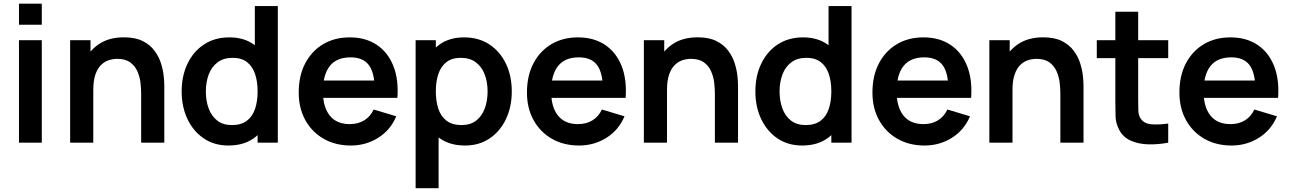

<svg xmlns="http://www.w3.org/2000/svg" viewBox="-20 -752 6798 1012"><path d="M200.3 -621.8H80V-732.5H200.3ZM200.3 0H80V-540H200.3Z M846 0H724V-260.2Q724 -285.2 720.4 -316.2Q716.8 -347.2 704.2 -376Q691.6 -404.8 666.3 -423.3Q641.1 -441.8 597.8 -441.8Q575 -441.8 552.5 -434.4Q530.1 -426.9 511.9 -408.8Q493.8 -390.7 482.7 -358.8Q471.7 -326.8 471.7 -277.5L400.2 -308.2Q400.2 -376.9 426.9 -433Q453.7 -489.2 505.6 -522.2Q557.5 -555.3 633.7 -555.3Q693.4 -555.3 732.5 -535.5Q771.5 -515.7 794.5 -484.5Q817.5 -453.4 828.5 -418.4Q839.5 -383.3 842.8 -352Q846 -320.8 846 -301.5ZM471.7 0H349.7V-540H457V-372.5H471.7Z M1184.2 15Q1109.3 15 1054 -22.5Q998.6 -60.1 968 -124.6Q937.5 -189.2 937.5 -270.2Q937.5 -352.2 968.4 -416.5Q999.2 -480.8 1055.6 -517.9Q1112 -555 1188.7 -555Q1265.4 -555 1317.8 -517.6Q1370.2 -480.2 1397.1 -415.8Q1424 -351.3 1424 -270.2Q1424 -189.2 1396.9 -124.7Q1369.8 -60.2 1316.5 -22.6Q1263.2 15 1184.2 15ZM1202.5 -92.8Q1251 -92.8 1280.8 -115.3Q1310.7 -137.7 1324.2 -177.7Q1337.8 -217.8 1337.8 -270.2Q1337.8 -322.8 1324.2 -362.7Q1310.6 -402.7 1281.6 -424.9Q1252.6 -447.2 1206.7 -447.2Q1158 -447.2 1126.6 -423.3Q1095.2 -399.5 1080.1 -359.3Q1065 -319.2 1065 -270.2Q1065 -220.7 1079.8 -180.4Q1094.7 -140.2 1125 -116.5Q1155.4 -92.8 1202.5 -92.8ZM1444.3 0H1337.8V-379.2H1323.2V-720H1444.3Z M1829.8 15Q1747.9 15 1686 -20.5Q1624.1 -56.1 1589.3 -119Q1554.5 -182 1554.5 -264.2Q1554.5 -352.7 1588.6 -417.9Q1622.8 -483.2 1683.2 -519.1Q1743.7 -555 1823.2 -555Q1906.9 -555 1965.7 -515.8Q2024.4 -476.7 2053 -405.2Q2081.7 -333.7 2074.6 -236.3H1955V-280.3Q1954.5 -368.5 1924 -409.1Q1893.5 -449.7 1828.2 -449.7Q1754.2 -449.7 1718.1 -403.8Q1682 -358 1682 -270Q1682 -187.8 1718.1 -142.8Q1754.2 -97.8 1823.2 -97.8Q1867.7 -97.8 1899.8 -117.7Q1932 -137.5 1949.5 -174.8L2068.7 -139Q2037.8 -65.8 1972.9 -25.4Q1908 15 1829.8 15ZM2015.7 -236.3H1644V-327.5H2015.7Z M2430.8 15Q2351.8 15 2298.5 -22.6Q2245.2 -60.2 2218.1 -124.7Q2191 -189.2 2191 -270.2Q2191 -351.3 2217.9 -415.8Q2244.8 -480.2 2297.2 -517.6Q2349.6 -555 2426.3 -555Q2503 -555 2559.4 -517.9Q2615.8 -480.8 2646.6 -416.5Q2677.5 -352.2 2677.5 -270.2Q2677.5 -189.2 2647 -124.6Q2616.4 -60.1 2561 -22.5Q2505.7 15 2430.8 15ZM2291.8 240H2170.7V-540H2277.2V-160.8H2291.8ZM2412.5 -92.8Q2459.6 -92.8 2490 -116.5Q2520.3 -140.2 2535.2 -180.4Q2550 -220.7 2550 -270.2Q2550 -319.2 2534.9 -359.3Q2519.8 -399.5 2488.4 -423.3Q2457 -447.2 2408.3 -447.2Q2362.4 -447.2 2333.4 -424.9Q2304.4 -402.7 2290.8 -362.7Q2277.2 -322.8 2277.2 -270.2Q2277.2 -217.8 2290.8 -177.7Q2304.3 -137.7 2334.2 -115.3Q2364 -92.8 2412.5 -92.8Z M3032.8 15Q2950.9 15 2889 -20.5Q2827.1 -56.1 2792.3 -119Q2757.5 -182 2757.5 -264.2Q2757.5 -352.7 2791.6 -417.9Q2825.8 -483.2 2886.2 -519.1Q2946.7 -555 3026.2 -555Q3109.9 -555 3168.7 -515.8Q3227.4 -476.7 3256 -405.2Q3284.7 -333.7 3277.6 -236.3H3158V-280.3Q3157.5 -368.5 3127 -409.1Q3096.5 -449.7 3031.2 -449.7Q2957.2 -449.7 2921.1 -403.8Q2885 -358 2885 -270Q2885 -187.8 2921.1 -142.8Q2957.2 -97.8 3026.2 -97.8Q3070.7 -97.8 3102.8 -117.7Q3135 -137.5 3152.5 -174.8L3271.7 -139Q3240.8 -65.8 3175.9 -25.4Q3111 15 3032.8 15ZM3218.7 -236.3H2847V-327.5H3218.7Z M3870 0H3748V-260.2Q3748 -285.2 3744.4 -316.2Q3740.8 -347.2 3728.2 -376Q3715.6 -404.8 3690.3 -423.3Q3665.1 -441.8 3621.8 -441.8Q3599 -441.8 3576.5 -434.4Q3554.1 -426.9 3535.9 -408.8Q3517.8 -390.7 3506.7 -358.8Q3495.7 -326.8 3495.7 -277.5L3424.2 -308.2Q3424.2 -376.9 3450.9 -433Q3477.7 -489.2 3529.6 -522.2Q3581.5 -555.3 3657.7 -555.3Q3717.4 -555.3 3756.5 -535.5Q3795.5 -515.7 3818.5 -484.5Q3841.5 -453.4 3852.5 -418.4Q3863.5 -383.3 3866.8 -352Q3870 -320.8 3870 -301.5ZM3495.7 0H3373.7V-540H3481V-372.5H3495.7Z M4208.2 15Q4133.3 15 4078 -22.5Q4022.6 -60.1 3992 -124.6Q3961.5 -189.2 3961.5 -270.2Q3961.5 -352.2 3992.4 -416.5Q4023.2 -480.8 4079.6 -517.9Q4136 -555 4212.7 -555Q4289.4 -555 4341.8 -517.6Q4394.2 -480.2 4421.1 -415.8Q4448 -351.3 4448 -270.2Q4448 -189.2 4420.9 -124.7Q4393.8 -60.2 4340.5 -22.6Q4287.2 15 4208.2 15ZM4226.5 -92.8Q4275 -92.8 4304.8 -115.3Q4334.7 -137.7 4348.2 -177.7Q4361.8 -217.8 4361.8 -270.2Q4361.8 -322.8 4348.2 -362.7Q4334.6 -402.7 4305.6 -424.9Q4276.6 -447.2 4230.7 -447.2Q4182 -447.2 4150.6 -423.3Q4119.2 -399.5 4104.1 -359.3Q4089 -319.2 4089 -270.2Q4089 -220.7 4103.8 -180.4Q4118.7 -140.2 4149 -116.5Q4179.4 -92.8 4226.5 -92.8ZM4468.3 0H4361.8V-379.2H4347.2V-720H4468.3Z M4853.8 15Q4771.9 15 4710 -20.5Q4648.1 -56.1 4613.3 -119Q4578.5 -182 4578.5 -264.2Q4578.5 -352.7 4612.6 -417.9Q4646.8 -483.2 4707.2 -519.1Q4767.7 -555 4847.2 -555Q4930.9 -555 4989.7 -515.8Q5048.4 -476.7 5077 -405.2Q5105.7 -333.7 5098.6 -236.3H4979V-280.3Q4978.5 -368.5 4948 -409.1Q4917.5 -449.7 4852.2 -449.7Q4778.2 -449.7 4742.1 -403.8Q4706 -358 4706 -270Q4706 -187.8 4742.1 -142.8Q4778.2 -97.8 4847.2 -97.8Q4891.7 -97.8 4923.8 -117.7Q4956 -137.5 4973.5 -174.8L5092.7 -139Q5061.8 -65.8 4996.9 -25.4Q4932 15 4853.8 15ZM5039.7 -236.3H4668V-327.5H5039.7Z M5691 0H5569V-260.2Q5569 -285.2 5565.4 -316.2Q5561.8 -347.2 5549.2 -376Q5536.6 -404.8 5511.3 -423.3Q5486.1 -441.8 5442.8 -441.8Q5420 -441.8 5397.5 -434.4Q5375.1 -426.9 5356.9 -408.8Q5338.8 -390.7 5327.7 -358.8Q5316.7 -326.8 5316.7 -277.5L5245.2 -308.2Q5245.2 -376.9 5271.9 -433Q5298.7 -489.2 5350.6 -522.2Q5402.5 -555.3 5478.7 -555.3Q5538.4 -555.3 5577.5 -535.5Q5616.5 -515.7 5639.5 -484.5Q5662.5 -453.4 5673.5 -418.4Q5684.5 -383.3 5687.8 -352Q5691 -320.8 5691 -301.5ZM5316.7 0H5194.7V-540H5302V-372.5H5316.7Z M6137.5 -100.8V0Q6084.1 10.2 6032.7 8.8Q5981.3 7.4 5941 -10.2Q5900.6 -27.8 5879.7 -66.3Q5861 -101.6 5859.9 -138Q5858.8 -174.4 5858.8 -220.7V-690H5979.2V-227.3Q5979.2 -195.2 5979.9 -170.6Q5980.7 -146 5990.2 -130.3Q6008.2 -100.6 6047.6 -97.1Q6087 -93.7 6137.5 -100.8ZM6137.5 -445.5H5761V-540H6137.5Z M6471.8 15Q6389.9 15 6328 -20.5Q6266.1 -56.1 6231.3 -119Q6196.5 -182 6196.5 -264.2Q6196.5 -352.7 6230.6 -417.9Q6264.8 -483.2 6325.2 -519.1Q6385.7 -555 6465.2 -555Q6548.9 -555 6607.7 -515.8Q6666.4 -476.7 6695 -405.2Q6723.7 -333.7 6716.6 -236.3H6597V-280.3Q6596.5 -368.5 6566 -409.1Q6535.5 -449.7 6470.2 -449.7Q6396.2 -449.7 6360.1 -403.8Q6324 -358 6324 -270Q6324 -187.8 6360.1 -142.8Q6396.2 -97.8 6465.2 -97.8Q6509.7 -97.8 6541.8 -117.7Q6574 -137.5 6591.5 -174.8L6710.7 -139Q6679.8 -65.8 6614.9 -25.4Q6550 15 6471.8 15ZM6657.7 -236.3H6286V-327.5H6657.7Z"/></svg>

Font: Manrope Variable Light
Style: Regular
Weight: 200
Designer: Mikhail Sharanda
Foundry: Mikhail Sharanda
Version: Version 4.505